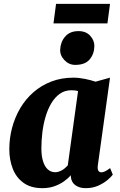

<svg xmlns="http://www.w3.org/2000/svg" viewBox="-20 -970 623 1000"><path d="M489.5 -109Q487 -89.5 492.2 -81Q497.5 -72.5 508.5 -72.5Q515.5 -72.5 526 -77Q536.5 -81.5 553.5 -94.5L567.5 -60.5Q561.5 -51.5 542.2 -34.5Q523 -17.5 493.5 -3.8Q464 10 426 10Q394 10 372.8 -5.2Q351.5 -20.5 349 -49.5L349.5 -57.5Q334.5 -40.5 312.5 -25Q290.5 -9.5 262.8 0.2Q235 10 200.5 10Q141 10 102.8 -17.5Q64.5 -45 46.5 -91.2Q28.5 -137.5 28.5 -192.5Q28.5 -250 43 -304.5Q57.5 -359 85.2 -406.2Q113 -453.5 153.8 -489.2Q194.5 -525 247 -545.2Q299.5 -565.5 362.5 -565.5Q391.5 -565.5 423.8 -558.8Q456 -552 477.5 -544.5L553 -565.5ZM386.5 -495.5Q378.5 -498 369.8 -499Q361 -500 352 -500Q317.5 -500 291.5 -481.5Q265.5 -463 247 -431.8Q228.5 -400.5 217 -361Q205.5 -321.5 200.5 -279.2Q195.5 -237 195.5 -197Q195.5 -158 204.2 -130Q213 -102 229.2 -87.5Q245.5 -73 267.5 -73Q276.5 -73 285.2 -75.8Q294 -78.5 302.5 -83.2Q311 -88 318.5 -94.5Q326 -101 333 -108.5ZM371.5 -632Q339 -632 315.2 -657.2Q291.5 -682.5 293.5 -713Q295.5 -752.5 320 -780.2Q344.5 -808 389 -808Q428 -808 450 -783.5Q472 -759 471.5 -730Q471 -689.5 447.2 -660.8Q423.5 -632 371.5 -632ZM272 -950H553L539.5 -848H258.5Z"/></svg>

Font: Merriweather 24pt Black
Style: Italic
Weight: 900
Italic angle: -7.8°
Designer: Eben Sorkin
Foundry: Eben Sorkin
Version: Version 2.101